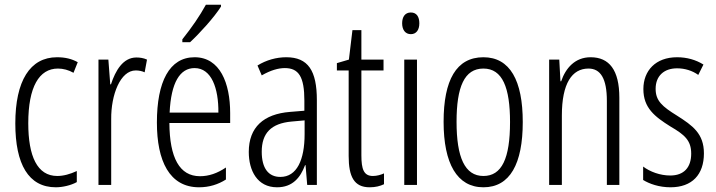

<svg xmlns="http://www.w3.org/2000/svg" viewBox="-20 -785 3041 815"><path d="M217 10C245 10 281 2 306 -12V-59C278 -46 250 -38 223 -38C138 -38 100 -122 100 -262C100 -416 146 -494 226 -494C248 -494 271 -488 292 -476L310 -521C285 -535 257 -542 222 -542C107 -542 45 -441 45 -261C45 -88 101 10 217 10Z M559 -541C502 -541 470 -485 451 -427H448L440 -532H398V0H452V-279C451 -383 491 -486 556 -486C570 -486 584 -483 594 -478L604 -532C589 -539 573 -541 559 -541Z M918 -757V-765H854C827 -716 796 -671 754 -618V-606H787C827 -643 889 -711 918 -757ZM806 -542C699 -542 646 -438 646 -265C646 -102 699 10 825 10C868 10 906 -2 939 -23V-74C902 -49 866 -37 829 -37C742 -37 700 -115 699 -263H957V-305C957 -432 914 -542 806 -542ZM806 -496C878 -496 908 -410 907 -307H700C706 -435 744 -496 806 -496Z M1195 -542C1153 -542 1110 -530 1073 -507L1091 -465C1129 -487 1162 -496 1189 -496C1248 -496 1272 -459 1272 -358V-315L1211 -310C1099 -301 1036 -245 1036 -140C1036 -61 1072 10 1156 10C1222 10 1255 -31 1275 -84H1277L1284 0H1325V-360C1325 -485 1288 -542 1195 -542ZM1217 -269 1273 -274V-216C1273 -106 1240 -34 1170 -34C1120 -34 1091 -70 1091 -141C1091 -220 1131 -261 1217 -269Z M1563 -38C1524 -38 1514 -67 1514 -126V-486H1608V-532H1514V-657H1476L1461 -532L1410 -517V-486H1460V-123C1460 -35 1483 10 1549 10C1574 10 1593 5 1610 -3V-49C1597 -43 1580 -38 1563 -38Z M1724 -732C1699 -732 1687 -713 1687 -686C1687 -659 1700 -640 1724 -640C1747 -640 1760 -658 1760 -686C1760 -713 1749 -732 1724 -732ZM1750 -532H1696V0H1750Z M2199 -267C2199 -443 2145 -542 2032 -542C1917 -542 1863 -445 1863 -268C1863 -91 1920 10 2032 10C2145 10 2199 -90 2199 -267ZM1918 -268C1918 -416 1951 -494 2032 -494C2113 -494 2145 -413 2145 -267C2145 -112 2110 -38 2032 -38C1953 -38 1918 -117 1918 -268Z M2487 -542C2421 -542 2381 -496 2362 -440H2359L2354 -532H2311V0H2365V-295C2365 -431 2408 -494 2478 -494C2529 -494 2556 -452 2556 -357V0H2609V-370C2609 -488 2566 -542 2487 -542Z M2968 -134C2968 -218 2920 -252 2854 -294C2791 -333 2763 -357 2763 -408C2763 -463 2799 -495 2854 -495C2887 -495 2919 -485 2944 -467L2966 -511C2934 -531 2896 -542 2854 -542C2763 -542 2711 -485 2711 -407C2711 -327 2759 -290 2826 -248C2886 -213 2914 -189 2914 -133C2914 -74 2883 -40 2825 -40C2782 -40 2739 -56 2710 -78V-21C2736 -5 2777 10 2826 10C2918 10 2968 -44 2968 -134Z"/></svg>

Font: Noto Sans Kannada ExtraCondensed Light
Style: Regular
Weight: 300
Width: 2
Designer: Jelle Bosma - Monotype Design Team
Foundry: Monotype Imaging Inc.
Version: Version 2.005